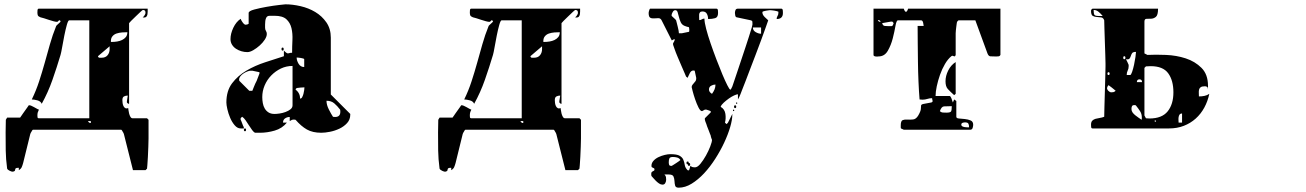

<svg xmlns="http://www.w3.org/2000/svg" viewBox="-20 -587 6040 888"><path d="M667 53Q667 69 666 92.5Q665 116 664 138.5Q663 161 661.5 177Q660 193 660 193L653 200H595L553 33Q551 27 548 23Q546 19 544 16Q542 13 540 13H133Q131 13 129 16Q127 19 125 23Q122 27 120 33L87 167Q84 178 80.5 186Q77 194 67 200V189Q56 189 53.5 191Q51 193 50.5 196Q50 199 49 202Q48 205 40 207Q36 208 26 203.5Q16 199 13 193Q7 148 6.5 109Q6 70 6 25L7 -33L13 -43H73L80 -53Q82 -56 86.5 -62.5Q91 -69 96.5 -76.5Q102 -84 106.5 -90.5Q111 -97 113 -100H117Q120 -100 125.5 -97.5Q131 -95 137.5 -91.5Q144 -88 150 -84.5Q156 -81 160 -80Q156 -72 154.5 -66.5Q153 -61 153 -53Q153 -50 153.5 -45Q154 -40 160 -40H393V-493H300Q295 -493 289 -471.5Q283 -450 277.5 -422.5Q272 -395 267.5 -369Q263 -343 260 -333Q243 -276 222.5 -217.5Q202 -159 173 -107Q168 -119 152.5 -123Q137 -127 127 -127Q147 -168 161 -211Q175 -254 187 -297Q199 -340 211 -382.5Q223 -425 240 -467Q241 -469 250 -477Q259 -485 260 -487Q261 -487 259.5 -489Q258 -491 258 -492Q257 -492 255.5 -493Q254 -494 253 -493L247 -487Q246 -486 243 -486Q237 -486 226.5 -489Q216 -492 205 -495.5Q194 -499 183.5 -502.5Q173 -506 167 -507Q157 -511 155 -516Q153 -521 153 -529Q153 -532 153.5 -539.5Q154 -547 160 -547H663Q663 -541 663 -534Q663 -527 662 -521Q661 -515 657.5 -510.5Q654 -506 647 -506Q642 -506 640 -507Q644 -509 648.5 -516Q653 -523 653 -527Q653 -536 649.5 -538.5Q646 -541 641 -541Q639 -541 629 -531.5Q619 -522 607.5 -511Q596 -500 586.5 -490.5Q577 -481 577 -480V-107Q575 -106 571 -109Q567 -112 567 -113Q566 -117 568.5 -129Q571 -141 571 -145Q561 -145 553.5 -141Q546 -137 546 -124Q546 -118 547 -110.5Q548 -103 551 -96.5Q554 -90 559.5 -87Q565 -84 573 -87Q573 -86 574 -78.5Q575 -71 577 -62.5Q579 -54 583 -47Q587 -40 593 -40H660L667 -33ZM497 -393Q509 -393 521.5 -395Q534 -397 544.5 -402Q555 -407 562 -415.5Q569 -424 569 -438Q558 -438 544.5 -437Q531 -436 519 -432Q507 -428 499.5 -418.5Q492 -409 493 -393ZM487 -373 433 -327Q435 -320 440 -320Q445 -320 450 -320Q468 -320 477.5 -331.5Q487 -343 487 -360ZM400 -27H387Q391 -18 400 -18Z M1600 -57Q1600 -34 1585.5 -18Q1571 -2 1550 8Q1529 18 1506 22.5Q1483 27 1466 27Q1426 27 1399.5 12Q1373 -3 1347 -33Q1344 -34 1340 -34Q1334 -34 1330 -32.5Q1326 -31 1320 -27V-46Q1308 -46 1298.5 -39.5Q1289 -33 1289 -20H1307Q1285 7 1250.5 17Q1216 27 1183 27H1160Q1154 25 1146.5 15Q1139 5 1131.5 -7Q1124 -19 1116 -30.5Q1108 -42 1100 -47Q1096 -44 1093 -40V-33Q1094 -32 1096 -27Q1098 -22 1100 -16.5Q1102 -11 1104 -6Q1106 -1 1107 0Q1108 2 1108 7H1093Q1078 7 1065.5 -7.5Q1053 -22 1044.5 -42Q1036 -62 1031.5 -82Q1027 -102 1027 -113Q1027 -167 1053.5 -202Q1080 -237 1120 -260.5Q1160 -284 1206.5 -299Q1253 -314 1293 -327V-353Q1301 -345 1305 -342.5Q1309 -340 1312 -340Q1315 -340 1319 -341.5Q1323 -343 1331 -343Q1331 -371 1332.5 -401.5Q1334 -432 1328 -457Q1322 -482 1304.5 -498Q1287 -514 1250 -514Q1247 -514 1235 -514Q1223 -514 1220 -513Q1214 -511 1211 -504.5Q1208 -498 1207 -490Q1206 -482 1206 -473.5Q1206 -465 1206 -459Q1206 -450 1210 -444Q1214 -438 1214 -430Q1214 -418 1204.5 -403.5Q1195 -389 1181 -376.5Q1167 -364 1151.5 -355Q1136 -346 1124 -346Q1110 -346 1096.5 -350Q1083 -354 1071.5 -361.5Q1060 -369 1053 -380.5Q1046 -392 1046 -406Q1046 -431 1059 -458.5Q1072 -486 1093 -500Q1095 -494 1101 -485Q1107 -476 1113 -473Q1115 -472 1124 -474L1130 -477V-527Q1130 -536 1156 -543Q1182 -550 1213.5 -555.5Q1245 -561 1271.5 -564Q1298 -567 1300 -567Q1333 -567 1370 -558.5Q1407 -550 1438 -531.5Q1469 -513 1489.5 -483.5Q1510 -454 1510 -413V-150L1600 -60ZM1287 -353Q1282 -353 1282 -360Q1282 -367 1287 -367Q1292 -367 1292 -360Q1292 -353 1287 -353ZM1387 -313Q1387 -315 1382 -316.5Q1377 -318 1371 -319Q1365 -320 1359 -320.5Q1353 -321 1352 -321Q1352 -307 1361 -292Q1370 -277 1387 -277ZM1333 -282Q1304 -282 1279 -270Q1254 -258 1234.5 -238Q1215 -218 1204 -192Q1193 -166 1193 -138Q1193 -124 1195.5 -110Q1198 -96 1204.5 -85Q1211 -74 1222 -67Q1233 -60 1250 -60Q1259 -60 1273 -62Q1287 -64 1300.5 -69Q1314 -74 1323.5 -81.5Q1333 -89 1333 -100ZM1180 -253 1147 -260H1139Q1133 -260 1124 -256.5Q1115 -253 1106.5 -247.5Q1098 -242 1092 -234.5Q1086 -227 1086 -220Q1086 -214 1087 -213L1133 -167H1147Q1147 -167 1149 -172Q1151 -177 1154 -184.5Q1157 -192 1160.5 -200Q1164 -208 1167 -213L1180 -247ZM1388 -183Q1384 -183 1370.5 -182Q1357 -181 1353 -180Q1352 -180 1349.5 -177.5Q1347 -175 1347 -173Q1368 -156 1368 -131Q1374 -131 1377.5 -137.5Q1381 -144 1383.5 -153Q1386 -162 1387 -170.5Q1388 -179 1388 -183ZM1554 -70Q1554 -77 1553 -80Q1540 -97 1526 -109Q1512 -121 1490 -121Q1490 -102 1501 -80.5Q1512 -59 1520 -47Q1523 -46 1530 -46Q1554 -46 1554 -70ZM1113 20Q1108 20 1108 13.5Q1108 7 1113 7Q1118 7 1118 13.5Q1118 20 1113 20Z M2667 53Q2667 69 2666 92.5Q2665 116 2664 138.5Q2663 161 2661.5 177Q2660 193 2660 193L2653 200H2595L2553 33Q2551 27 2548 23Q2546 19 2544 16Q2542 13 2540 13H2133Q2131 13 2129 16Q2127 19 2125 23Q2122 27 2120 33L2087 167Q2084 178 2080.5 186Q2077 194 2067 200V189Q2056 189 2053.5 191Q2051 193 2050.5 196Q2050 199 2049 202Q2048 205 2040 207Q2036 208 2026 203.5Q2016 199 2013 193Q2007 148 2006.5 109Q2006 70 2006 25L2007 -33L2013 -43H2073L2080 -53Q2082 -56 2086.5 -62.5Q2091 -69 2096.5 -76.5Q2102 -84 2106.5 -90.5Q2111 -97 2113 -100H2117Q2120 -100 2125.5 -97.5Q2131 -95 2137.5 -91.5Q2144 -88 2150 -84.5Q2156 -81 2160 -80Q2156 -72 2154.5 -66.5Q2153 -61 2153 -53Q2153 -50 2153.5 -45Q2154 -40 2160 -40H2393V-493H2300Q2295 -493 2289 -471.5Q2283 -450 2277.5 -422.5Q2272 -395 2267.5 -369Q2263 -343 2260 -333Q2243 -276 2222.5 -217.5Q2202 -159 2173 -107Q2168 -119 2152.5 -123Q2137 -127 2127 -127Q2147 -168 2161 -211Q2175 -254 2187 -297Q2199 -340 2211 -382.5Q2223 -425 2240 -467Q2241 -469 2250 -477Q2259 -485 2260 -487Q2261 -487 2259.5 -489Q2258 -491 2258 -492Q2257 -492 2255.5 -493Q2254 -494 2253 -493L2247 -487Q2246 -486 2243 -486Q2237 -486 2226.5 -489Q2216 -492 2205 -495.5Q2194 -499 2183.5 -502.5Q2173 -506 2167 -507Q2157 -511 2155 -516Q2153 -521 2153 -529Q2153 -532 2153.5 -539.5Q2154 -547 2160 -547H2663Q2663 -541 2663 -534Q2663 -527 2662 -521Q2661 -515 2657.5 -510.5Q2654 -506 2647 -506Q2642 -506 2640 -507Q2644 -509 2648.5 -516Q2653 -523 2653 -527Q2653 -536 2649.5 -538.5Q2646 -541 2641 -541Q2639 -541 2629 -531.5Q2619 -522 2607.5 -511Q2596 -500 2586.5 -490.5Q2577 -481 2577 -480V-107Q2575 -106 2571 -109Q2567 -112 2567 -113Q2566 -117 2568.5 -129Q2571 -141 2571 -145Q2561 -145 2553.5 -141Q2546 -137 2546 -124Q2546 -118 2547 -110.5Q2548 -103 2551 -96.5Q2554 -90 2559.5 -87Q2565 -84 2573 -87Q2573 -86 2574 -78.5Q2575 -71 2577 -62.5Q2579 -54 2583 -47Q2587 -40 2593 -40H2660L2667 -33ZM2497 -393Q2509 -393 2521.5 -395Q2534 -397 2544.5 -402Q2555 -407 2562 -415.5Q2569 -424 2569 -438Q2558 -438 2544.5 -437Q2531 -436 2519 -432Q2507 -428 2499.5 -418.5Q2492 -409 2493 -393ZM2487 -373 2433 -327Q2435 -320 2440 -320Q2445 -320 2450 -320Q2468 -320 2477.5 -331.5Q2487 -343 2487 -360ZM2400 -27H2387Q2391 -18 2400 -18Z M3593 -547Q3600 -547 3600.5 -538Q3601 -529 3601 -527Q3601 -499 3572 -499Q3572 -507 3576 -513Q3580 -519 3580 -527V-533Q3578 -534 3572.5 -535.5Q3567 -537 3560.5 -538Q3554 -539 3548.5 -539.5Q3543 -540 3540 -540Q3536 -540 3523 -537.5Q3510 -535 3507 -533Q3506 -532 3506 -530Q3506 -519 3516.5 -508.5Q3527 -498 3533 -493Q3529 -481 3520 -456Q3511 -431 3499.5 -399.5Q3488 -368 3474.5 -333Q3461 -298 3449 -266.5Q3437 -235 3427.5 -210Q3418 -185 3413 -173Q3410 -165 3404.5 -151Q3399 -137 3393 -127V-151Q3387 -151 3375 -145.5Q3363 -140 3350.5 -131Q3338 -122 3327 -112Q3316 -102 3313 -93Q3332 -82 3335 -60Q3338 -38 3333 -20L3340 -13Q3344 -16 3347 -20L3367 -60V-57Q3367 -33 3357 1Q3347 35 3329.5 72.5Q3312 110 3288 147.5Q3264 185 3236.5 214.5Q3209 244 3179 262.5Q3149 281 3119 281Q3105 281 3102.5 271.5Q3100 262 3099.5 250.5Q3099 239 3095 229.5Q3091 220 3073 220H3053Q3059 226 3060 231.5Q3061 237 3061 244Q3061 252 3057 259.5Q3053 267 3044 267Q3036 267 3028 261.5Q3020 256 3013 249Q3006 242 3000.5 235.5Q2995 229 2993 227Q2992 224 2992 217Q2992 211 2994.5 208.5Q2997 206 2999.5 205Q3002 204 3004.5 202.5Q3007 201 3007 197Q3007 193 3005 191.5Q3003 190 3000 189Q2997 188 2995 186.5Q2993 185 2993 180Q2993 167 3002.5 156.5Q3012 146 3026 139.5Q3040 133 3054.5 129.5Q3069 126 3080 126Q3111 126 3123.5 133.5Q3136 141 3140.5 152Q3145 163 3147 176Q3149 189 3160 200Q3161 201 3163 201Q3166 201 3167 200Q3168 198 3170.5 190Q3173 182 3173 180Q3179 185 3183.5 186Q3188 187 3194 187Q3206 187 3219.5 170.5Q3233 154 3245 132.5Q3257 111 3265 90Q3273 69 3273 60Q3271 56 3270 52Q3269 49 3268 45.5Q3267 42 3267 40Q3266 38 3263 30Q3260 22 3256.5 13Q3253 4 3250 -3.5Q3247 -11 3247 -13Q3245 -17 3242.5 -24.5Q3240 -32 3240 -33V-40L3267 -67V-73Q3266 -74 3258 -76.5Q3250 -79 3247 -80H3240Q3239 -80 3233.5 -76.5Q3228 -73 3227 -73Q3219 -73 3210.5 -90Q3202 -107 3195 -127.5Q3188 -148 3183.5 -165.5Q3179 -183 3179 -184Q3179 -190 3182.5 -194.5Q3186 -199 3189.5 -203Q3193 -207 3196.5 -211.5Q3200 -216 3200 -223V-227L3193 -260Q3191 -261 3187 -261Q3176 -261 3170 -248Q3164 -235 3160 -227L3153 -233Q3153 -234 3146.5 -248.5Q3140 -263 3131.5 -283Q3123 -303 3114 -324Q3105 -345 3100 -360L3093 -380V-387Q3094 -388 3097 -393.5Q3100 -399 3100 -400V-407L3087 -400L3040 -493Q3035 -503 3025 -503Q3015 -503 3005 -502Q2995 -501 2987.5 -505Q2980 -509 2980 -527Q2980 -531 2982.5 -539Q2985 -547 2987 -547H3293Q3300 -547 3300.5 -538Q3301 -529 3301 -527Q3301 -507 3287.5 -503Q3274 -499 3255 -499Q3255 -513 3249 -523.5Q3243 -534 3229 -534Q3221 -534 3217.5 -530Q3214 -526 3213.5 -520Q3213 -514 3213.5 -507Q3214 -500 3214 -494Q3221 -494 3226 -497.5Q3231 -501 3238 -501Q3238 -484 3246 -453.5Q3254 -423 3266.5 -386.5Q3279 -350 3293.5 -312Q3308 -274 3321 -243Q3334 -212 3344 -192.5Q3354 -173 3357 -173H3360L3367 -187Q3370 -196 3377 -216.5Q3384 -237 3392.5 -262.5Q3401 -288 3410.5 -316.5Q3420 -345 3428.5 -370.5Q3437 -396 3443.5 -416.5Q3450 -437 3453 -447Q3454 -450 3457 -460Q3460 -470 3460 -473V-480Q3460 -484 3459.5 -487.5Q3459 -491 3453 -493L3387 -507Q3382 -508 3380.5 -515.5Q3379 -523 3379 -527Q3379 -533 3381.5 -540Q3384 -547 3393 -547ZM3167 -440Q3168 -443 3168 -450Q3168 -462 3164 -462Q3160 -462 3147 -467Q3134 -472 3128.5 -484Q3123 -496 3120 -508.5Q3117 -521 3114 -530.5Q3111 -540 3103 -540Q3096 -540 3091 -531Q3086 -522 3086 -516Q3086 -514 3087 -513Q3087 -513 3090 -510Q3093 -507 3097 -503.5Q3101 -500 3104 -497Q3107 -494 3107 -493Q3108 -490 3110 -481.5Q3112 -473 3114.5 -463.5Q3117 -454 3118.5 -445.5Q3120 -437 3120 -433H3133ZM3500 -460H3462Q3462 -446 3475 -438.5Q3488 -431 3500 -431ZM3289 -196Q3279 -196 3269 -190.5Q3259 -185 3259 -173Q3259 -161 3273 -153Q3281 -164 3285 -174Q3289 -184 3289 -196ZM3387 -107Q3384 -106 3384 -110Q3384 -114 3387 -113Q3390 -113 3390 -110Q3390 -107 3387 -107ZM3380 -87Q3375 -87 3375 -93.5Q3375 -100 3380 -100Q3385 -100 3385 -93.5Q3385 -87 3380 -87ZM3373 -73Q3370 -73 3370 -77Q3370 -81 3373 -80Q3376 -79 3376 -76.5Q3376 -74 3373 -73ZM3087 180Q3089 179 3094.5 175.5Q3100 172 3107 167.5Q3114 163 3119.5 159Q3125 155 3127 153Q3121 144 3111.5 141.5Q3102 139 3092 139Q3079 139 3076 145.5Q3073 152 3073 164Q3073 169 3074.5 174.5Q3076 180 3083 180ZM3167 180Q3160 180 3162 173H3160Q3155 173 3155 166.5Q3155 160 3160 160Q3167 160 3165 167H3167Q3172 167 3172 173.5Q3172 180 3167 180Z M4607 -333Q4607 -332 4604.5 -329.5Q4602 -327 4600 -327Q4599 -326 4591 -326Q4583 -326 4579 -326Q4569 -326 4560.5 -326.5Q4552 -327 4547 -340L4491 -493H4413L4407 -487Q4406 -486 4405 -479.5Q4404 -473 4403 -464.5Q4402 -456 4401 -447.5Q4400 -439 4400 -433V-333Q4398 -327 4396 -326.5Q4394 -326 4391.5 -327Q4389 -328 4386.5 -329Q4384 -330 4380 -327Q4364 -314 4350.5 -291Q4337 -268 4327.5 -241Q4318 -214 4312.5 -188Q4307 -162 4307 -143H4373Q4374 -143 4376.5 -139.5Q4379 -136 4380 -133L4387 -113L4393 -127L4403 -120V-47Q4403 -40 4415 -39Q4427 -38 4442 -36.5Q4457 -35 4469 -30Q4481 -25 4481 -10Q4481 -4 4478.5 4.5Q4476 13 4467 13H4160L4147 7Q4146 6 4146 1Q4146 -4 4146 -7Q4146 -28 4155 -31.5Q4164 -35 4176.5 -34Q4189 -33 4203 -34.5Q4217 -36 4227 -53Q4239 -74 4239 -84Q4239 -94 4240 -99Q4241 -104 4249.5 -106Q4258 -108 4287 -113Q4295 -115 4293 -122Q4291 -129 4291 -133Q4280 -133 4269 -129.5Q4258 -126 4247 -126L4233 -127Q4230 -164 4228 -209.5Q4226 -255 4225.5 -301.5Q4225 -348 4224.5 -391Q4224 -434 4224 -467H4252Q4252 -471 4249.5 -482Q4247 -493 4240 -493H4133Q4126 -493 4121.5 -467Q4117 -441 4109 -409.5Q4101 -378 4086 -352Q4071 -326 4043 -326Q4043 -326 4039 -325.5Q4035 -325 4031 -325.5Q4027 -326 4023.5 -327.5Q4020 -329 4020 -333V-547H4160Q4160 -545 4162.5 -540Q4165 -535 4167 -533H4173Q4175 -535 4177.5 -540Q4180 -545 4180 -547H4607ZM4053 -487Q4051 -491 4047 -493Q4046 -494 4043 -494Q4041 -494 4040 -493Q4041 -489 4047 -487Q4047 -486 4050 -486Q4052 -486 4053 -487ZM4060 -480Q4063 -468 4072 -467Q4081 -466 4090 -466Q4092 -466 4098.5 -466Q4105 -466 4107 -467Q4108 -468 4110.5 -473Q4113 -478 4113 -480Q4113 -481 4110.5 -483.5Q4108 -486 4107 -487H4100ZM4393 -147Q4374 -164 4363.5 -175.5Q4353 -187 4353 -211Q4353 -236 4365.5 -261Q4378 -286 4400 -300V-153ZM4382 -96Q4358 -96 4346 -95Q4334 -94 4327 -73Q4333 -67 4341 -66.5Q4349 -66 4357 -66Q4375 -66 4378.5 -71.5Q4382 -77 4382 -96ZM4462 2Q4462 -10 4458.5 -15.5Q4455 -21 4443 -21Q4438 -21 4432 -19Q4426 -17 4426 -10Q4426 -5 4431 -2.5Q4436 0 4442.5 1Q4449 2 4454.5 2Q4460 2 4462 2Z M5567 -173Q5567 -182 5563 -185Q5559 -188 5553 -188Q5539 -188 5533 -183.5Q5527 -179 5525.5 -172Q5524 -165 5524.5 -156.5Q5525 -148 5525 -141Q5538 -141 5550.5 -143.5Q5563 -146 5573 -153Q5566 -119 5550 -89.5Q5534 -60 5510 -38.5Q5486 -17 5455 -5Q5424 7 5387 7H5033Q5027 7 5026.5 0Q5026 -7 5026 -10Q5026 -23 5032 -29Q5038 -35 5047 -37.5Q5056 -40 5066.5 -41.5Q5077 -43 5087 -47Q5087 -60 5088 -93Q5089 -126 5090 -163.5Q5091 -201 5092 -234Q5093 -267 5093 -280V-293Q5093 -304 5092 -332.5Q5091 -361 5090 -393Q5089 -425 5088 -453.5Q5087 -482 5087 -493Q5083 -505 5073 -506.5Q5063 -508 5052.5 -508.5Q5042 -509 5034 -513.5Q5026 -518 5026 -537Q5026 -540 5027 -540Q5027 -543 5030 -545Q5031 -546 5033 -547H5336Q5336 -517 5326 -509Q5316 -501 5304.5 -500.5Q5293 -500 5283 -500Q5273 -500 5273 -487V-340L5287 -333Q5324 -335 5372.5 -333Q5421 -331 5464 -317Q5507 -303 5537 -273Q5567 -243 5567 -190ZM5080 -513Q5072 -523 5061.5 -532Q5051 -541 5038 -541Q5038 -523 5042 -518Q5046 -513 5063 -513ZM5207 -240Q5211 -240 5216 -254.5Q5221 -269 5225 -287.5Q5229 -306 5231.5 -323.5Q5234 -341 5234 -347Q5220 -347 5216 -341Q5212 -335 5210 -328Q5208 -321 5204 -316Q5200 -311 5187 -313Q5189 -311 5194 -300.5Q5199 -290 5200 -287V-280Q5200 -269 5195.5 -260.5Q5191 -252 5191 -240ZM5180 -313Q5185 -313 5185 -320Q5185 -327 5180 -327Q5175 -327 5175 -320Q5175 -313 5180 -313ZM5280 -40 5296 -39Q5354 -39 5380.5 -72Q5407 -105 5407 -160Q5407 -215 5383 -248Q5359 -281 5302 -281L5280 -280L5273 -273V-53ZM5107 -240Q5112 -240 5112 -246.5Q5112 -253 5107 -253Q5102 -253 5102 -246.5Q5102 -240 5107 -240ZM5262 -207Q5262 -220 5250 -220Q5238 -220 5238 -207ZM5133 -173Q5130 -176 5120 -183.5Q5110 -191 5107 -193Q5105 -192 5102.5 -187Q5100 -182 5100 -180Q5100 -173 5106.5 -166.5Q5113 -160 5120 -160Q5126 -160 5130 -161Q5134 -162 5140 -167ZM5261 -43Q5261 -60 5253 -72.5Q5245 -85 5233 -100Q5231 -101 5227 -101Q5218 -101 5215.5 -96Q5213 -91 5213 -83Q5213 -74 5218 -67Q5223 -60 5230.5 -54Q5238 -48 5246 -42.5Q5254 -37 5260 -33Q5261 -36 5261 -43ZM5447 -62Q5439 -62 5435.5 -57Q5432 -52 5431 -45Q5430 -38 5430.5 -31Q5431 -24 5431 -20H5447ZM5327 -27Q5327 -30 5323 -30Q5319 -30 5320 -27Q5321 -24 5323.5 -24Q5326 -24 5327 -27Z"/></svg>

Font: Genkaimincho
Style: Regular
Weight: 800
Designer: Dr. Ken Lunde (project architect, glyph set definition & overall production); Masataka HATTORI \u670D \u90E8 \u6B63 \u8C
Foundry: Adobe Systems Incorporated
Version: Version 1.00